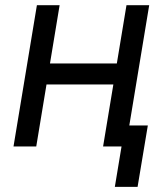

<svg xmlns="http://www.w3.org/2000/svg" viewBox="-20 -566 644 742"><path d="M451.7 -320.8 438 -239.7H138.7L152.3 -320.8ZM210.4 -545.9 120.1 0H32.2L122.6 -545.9ZM556.6 -545.9 466.3 0H378.4L468.8 -545.9ZM423.8 156.2 449.7 0H413.1L426.3 -81.1H551.3L511.7 156.2Z"/></svg>

Font: Adwaita Sans
Style: Italic
Weight: 400
Italic angle: -9.39999°
Designer: Rasmus Andersson
Foundry: rsms
Version: Version 4.001;git-9221beed3